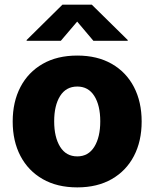

<svg xmlns="http://www.w3.org/2000/svg" viewBox="-20 -790 659 820"><path d="M310.1 10.3Q224.1 10.3 162.4 -25.1Q100.6 -60.5 67.4 -123.8Q34.2 -187 34.2 -271Q34.2 -355 67.4 -418.5Q100.6 -481.9 162.4 -517.3Q224.1 -552.7 310.1 -552.7Q395.5 -552.7 457.3 -517.3Q519 -481.9 552 -418.5Q585 -355 585 -271Q585 -187 552 -123.8Q519 -60.5 457.3 -25.1Q395.5 10.3 310.1 10.3ZM310.1 -122.1Q357.4 -122.1 382.8 -163.1Q408.2 -204.1 408.2 -272Q408.2 -339.8 382.8 -380.1Q357.4 -420.4 310.1 -420.4Q262.2 -420.4 236.8 -380.1Q211.4 -339.8 211.4 -272Q211.4 -204.1 236.8 -163.1Q262.2 -122.1 310.1 -122.1ZM239.7 -615.7H93.8V-619.1L246.6 -770H372.1L525.4 -619.1V-615.7H378.9L309.6 -697.8Z"/></svg>

Font: Inter Extra Bold
Style: Regular
Weight: 800
Designer: Rasmus Andersson
Foundry: rsms
Version: Version 4.000;git-3c8e0fc